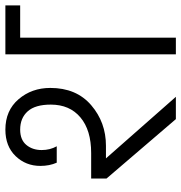

<svg xmlns="http://www.w3.org/2000/svg" viewBox="0 -674 674 714"><g transform="rotate(-90 337.0 -317.0)"><path d="M150 -443C140.7 -459.7 136 -478.3 136 -499C136 -521.7 142.3 -540.7 155 -556C167.7 -571.3 186.7 -579 212 -579C240.7 -579 263.3 -569.7 280 -551C296.7 -532.3 305 -503.7 305 -465C305 -418.3 289.2 -381.7 257.5 -355C225.8 -328.3 181.7 -315 125 -315H30V-258L251 0H334L105 -260H152C210 -260 260.3 -278.3 303 -315C345.7 -351.7 367 -402.3 367 -467C367 -513 353 -552.3 325 -585C297 -617.7 259.3 -634 212 -634C170.7 -634 137.8 -621.3 113.5 -596C89.2 -570.7 77 -540 77 -504C77 -481.3 81 -461 89 -443ZM492 -634V0H554V-579H674V-634Z"/></g></svg>

Font: Hind Light
Style: Regular
Weight: 300
Designer: Manushi Parikh, Satya Rajpurohit
Foundry: Indian Type Foundry
Version: Version 1.201;PS 1.0;hotconv 1.0.78;makeotf.lib2.5.61930; tt